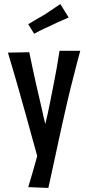

<svg xmlns="http://www.w3.org/2000/svg" viewBox="-20 -771 438 945"><path d="M218 154 119 150Q130 114 140.5 77.5Q151 41 161 5Q171 -31 180 -67Q189 -103 198 -139.5Q207 -176 215 -212Q223 -248 230 -285Q239 -331 246 -366.5Q253 -402 259.5 -438.5Q266 -475 273 -521H375Q366 -488 358.5 -459Q351 -430 343.5 -400.5Q336 -371 328 -339.5Q320 -308 311 -269Q301 -225 291 -180.5Q281 -136 271.5 -92.5Q262 -49 253 -6.5Q244 36 235 76.5Q226 117 218 154ZM169 19Q162 -8 154.5 -35Q147 -62 139 -90.5Q131 -119 123 -148.5Q115 -178 106.5 -208.5Q98 -239 89 -270Q80 -303 72 -331Q64 -359 56 -386.5Q48 -414 39 -444.5Q30 -475 19 -512L124 -514Q135 -464 142 -428.5Q149 -393 156.5 -362Q164 -331 173 -291Q181 -259 187.5 -227.5Q194 -196 202 -164.5Q210 -133 218.5 -100Q227 -67 236 -32ZM148 -605 119 -652Q131 -659 143.5 -666.5Q156 -674 169.5 -682Q183 -690 196 -697Q210 -706 223.5 -715Q237 -724 251 -733.5Q265 -743 277 -751L318 -685Q303 -678 288 -671.5Q273 -665 258 -658.5Q243 -652 228 -644Q214 -638 200.5 -631.5Q187 -625 173.5 -618.5Q160 -612 148 -605Z"/></svg>

Font: Truculenta SemiBold
Style: Regular
Weight: 600
Version: Version 1.002